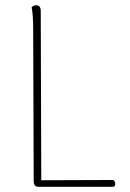

<svg xmlns="http://www.w3.org/2000/svg" viewBox="-20 -715 496 735"><path d="M136 -673C136 -687 130 -695 119 -695C110 -695 105 -691 101 -687C105 -671 107 -640 107 -600L109 -22C109 -8 115 0 126 0H413C425 0 423 -22 413 -26C321 -26 230 -25 138 -25Z"/></svg>

Font: Arima Koshi Thin
Style: Regular
Weight: 250
Designer: Joana Correia and Natanael Gama
Foundry: NDISCOVER
Version: Version 1.019;PS 001.019;hotconv 1.0.88;makeotf.lib2.5.64775